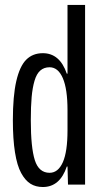

<svg xmlns="http://www.w3.org/2000/svg" viewBox="-20 -749 416 779"><path d="M153.8 9.8Q125 9.8 103.8 -3.4Q82.5 -16.6 65.9 -46.9Q49.3 -77.1 40.8 -130.9Q32.2 -184.6 32.2 -261.2Q32.2 -359.4 46.1 -419.9Q60.1 -480.5 86.4 -506.8Q112.8 -533.2 153.8 -533.2Q222.7 -533.2 251 -450.2H253.9V-729H325.2V0H255.9L253.9 -73.2H251Q223.1 9.8 153.8 9.8ZM105 -261.2Q105 -150.4 121.3 -99.1Q137.7 -47.9 181.2 -47.9Q215.8 -47.9 234.9 -90.6Q253.9 -133.3 253.9 -220.2V-301.8Q253.9 -387.7 234.9 -431.9Q215.8 -476.1 181.2 -476.1Q158.7 -476.1 143.6 -462.9Q128.4 -449.7 120.1 -421.4Q111.8 -393.1 108.4 -355.2Q105 -317.4 105 -261.2Z"/></svg>

Font: Lumene Sans Condensed
Style: Regular
Weight: 400
Width: 3
Designer: Deni Anggara
Version: Version 1.003;Glyphs 3.1.2 (3151)